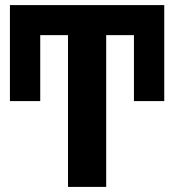

<svg xmlns="http://www.w3.org/2000/svg" viewBox="-20 -734 684 754"><path d="M19 -337H138V-596H247V0H397V-596H506V-337H625V-714H19Z"/></svg>

Font: Noto Sans Display
Style: Bold
Weight: 700
Designer: Monotype Design Team
Foundry: Monotype Imaging Inc.
Version: Version 1.900